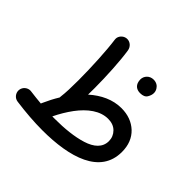

<svg xmlns="http://www.w3.org/2000/svg" viewBox="-163 -822 1044 1044"><g transform="rotate(45 359.5 -300.0)"><path d="M40 -28.3C39.6 -25.9 39.6 -23.9 39.6 -22C39.6 -2 54.2 20 79.6 23.4C151.4 33.2 221.2 38.6 284.2 38.6C495.1 38.6 674.3 -15.6 674.3 -184.1C674.3 -235.4 658.2 -275.9 626.5 -306.2C594.7 -335.9 553.7 -351.1 503.9 -351.1C437.5 -351.1 376.5 -321.8 323.2 -274.4C323.7 -290.5 323.7 -307.6 323.7 -325.7C323.7 -413.1 317.4 -528.8 306.6 -597.7C302.7 -622.6 282.2 -639.2 260.7 -639.2C258.3 -639.2 255.9 -639.2 253.4 -638.7C231.4 -635.3 214.4 -615.2 214.4 -595.7C214.4 -593.3 214.4 -590.8 214.8 -588.4C224.6 -519 231.4 -394.5 231.4 -293C231.4 -240.2 230 -195.3 225.6 -162.1C225.1 -159.7 225.1 -156.7 225.1 -154.3C208 -126.5 192.9 -97.2 179.2 -66.4C177.7 -64 176.8 -61 176.3 -58.6C149.4 -61 121.1 -64 91.8 -67.9C89.4 -68.4 87.4 -68.4 85.4 -68.4C65.4 -68.4 43.5 -53.2 40 -28.3ZM465.8 -534.2C465.8 -525.4 467.3 -517.6 469.7 -510.7C475.6 -494.6 489.7 -480 517.6 -480C538.6 -480 552.7 -486.3 560.1 -499C567.4 -511.2 570.8 -522.9 570.8 -533.7C570.8 -543.9 567.9 -552.7 562.5 -561C554.2 -574.7 539.1 -584.5 517.6 -584.5C486.8 -584.5 465.8 -560.1 465.8 -534.2ZM493.7 -258.8C520.5 -258.8 542 -251 558.1 -234.9C574.2 -218.8 582.5 -198.7 582.5 -175.8C582.5 -127 546.4 -95.7 490.2 -78.1C433.6 -60.1 361.8 -53.2 290 -53.2H269.5C287.1 -89.8 307.6 -124 330.6 -155.3C377 -217.3 432.6 -258.8 493.7 -258.8Z"/></g></svg>

Font: Mikhak Medium
Style: Regular
Weight: 500
Designer: Amin Abedi
Version: Version 3.2